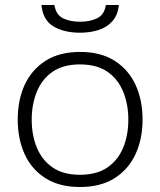

<svg xmlns="http://www.w3.org/2000/svg" viewBox="-20 -742 642 769"><path d="M300 7Q218 7 162.5 -28Q107 -63 79 -124Q51 -185 51 -263Q51 -342 79 -402.5Q107 -463 162.5 -498.5Q218 -534 301 -534Q383 -534 438.5 -499Q494 -464 522.5 -403Q551 -342 551 -263Q551 -185 522.5 -124Q494 -63 438.5 -28Q383 7 300 7ZM300 -42Q368 -42 410.5 -71.5Q453 -101 473.5 -151Q494 -201 494 -263Q494 -324 473.5 -374.5Q453 -425 410.5 -454.5Q368 -484 300 -484Q233 -484 190.5 -454.5Q148 -425 127.5 -374.5Q107 -324 107 -263Q107 -201 127.5 -151Q148 -101 190.5 -71.5Q233 -42 300 -42ZM300 -611Q237 -611 194.5 -636Q152 -661 146 -722H198Q204 -683 232 -669Q260 -655 301 -655Q341 -655 369.5 -669Q398 -683 404 -722H456Q452 -682 430.5 -657.5Q409 -633 375.5 -622Q342 -611 300 -611Z"/></svg>

Font: Onest ExtraLight
Style: Regular
Weight: 250
Designer: Dmitri Voloshin, Andrey Kudryavtsev
Foundry: Dmitri Voloshin, Andrey Kudryavtsev
Version: Version 1.000;gftools[0.9.33]